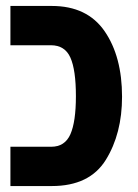

<svg xmlns="http://www.w3.org/2000/svg" viewBox="-20 -625 462 645"><path d="M15 0H154Q281 0 335.5 -88Q390 -176 390 -300Q390 -435 331.5 -520Q273 -605 154 -605H15V-473H151Q198 -473 216.5 -431.5Q235 -390 235 -302Q235 -216 216.5 -174Q198 -132 152 -132H15Z"/></svg>

Font: Noto Sans Hebrew ExtraCondensed Extra
Style: Regular
Weight: 800
Width: 3
Designer: Monotype Design Team
Foundry: Monotype Imaging Inc.
Version: Version 1.902